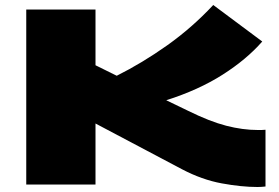

<svg xmlns="http://www.w3.org/2000/svg" viewBox="-20 -738 1115 768"><path d="M1010 10Q946 10 867 -4.5Q788 -19 708 -61L362 -244V0H85V-700H362V-477L447 -435Q549 -486 648.5 -556.5Q748 -627 833 -718L1029 -572Q966 -500 870 -439Q774 -378 645 -337L732 -295Q819 -252 885 -235Q951 -218 1011 -218Q1018 -218 1026 -218Q1034 -218 1042 -219V8Q1034 9 1025.5 9.5Q1017 10 1010 10Z"/></svg>

Font: Georama ExtraExtended ExtraBold
Style: Regular
Weight: 800
Width: 8
Designer: Jean-Baptiste Levee
Foundry: Production Type
Version: Version 1.000